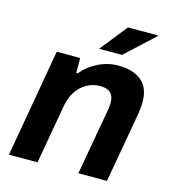

<svg xmlns="http://www.w3.org/2000/svg" viewBox="-108 -813 818 903"><g transform="rotate(15 301.0 -361.5)"><path d="M298.8 -590.8 403.8 -723.1H549.8V-720.2L410.2 -590.8ZM18.1 0 109.9 -525.9H224.1V-453.1H231Q261.7 -491.2 309.1 -514.6Q356.4 -538.1 407.2 -538.1Q479 -538.1 520 -504.6Q561 -471.2 561 -401.9Q561 -371.1 553.2 -328.1L495.1 0H356L412.1 -315.9Q417 -342.8 417 -358.9Q417 -422.9 350.1 -422.9Q297.9 -422.9 258.5 -387Q219.2 -351.1 208 -288.1L157.2 0Z"/></g></svg>

Font: Archivo
Style: Bold Italic
Weight: 700
Italic angle: -10°
Designer: Hector Gatti
Foundry: Omnibus-Type
Version: Version 2.001